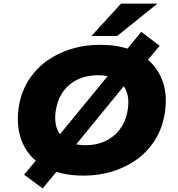

<svg xmlns="http://www.w3.org/2000/svg" viewBox="-20 -965 989 1067"><path d="M445 11Q312 11 224 -40Q136 -91 100.5 -182.5Q65 -274 88 -392Q105 -471 147 -531.5Q189 -592 249.5 -633Q310 -674 383 -695Q456 -716 536 -716Q669 -716 756.5 -665Q844 -614 880 -524Q916 -434 892 -315Q875 -235 833 -174Q791 -113 730.5 -72Q670 -31 597 -10Q524 11 445 11ZM456 -158Q515 -158 562.5 -179.5Q610 -201 642.5 -241.5Q675 -282 687 -339Q707 -436 663.5 -491.5Q620 -547 524 -547Q465 -547 417.5 -526Q370 -505 338 -465.5Q306 -426 293 -367Q273 -270 316.5 -214Q360 -158 456 -158ZM217 82 114 6 221 -123 295 -197 612 -583 659 -659 765 -788 867 -711 761 -582 686 -508 371 -123 324 -47ZM488 -765 653 -945H855L631 -765Z"/></svg>

Font: Nunito Sans 7pt SemiExpanded Black
Style: Italic
Weight: 900
Width: 6
Italic angle: -9°
Designer: Vernon Adams
Foundry: Vernon Adams
Version: Version 3.101;gftools[0.9.27]